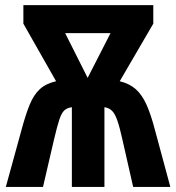

<svg xmlns="http://www.w3.org/2000/svg" viewBox="-20 -734 692 754"><path d="M582 -713.9V-641.1L450.2 -415Q488.3 -405.8 512.9 -384Q537.6 -362.3 555.2 -323.2Q572.8 -284.2 588.9 -222.2L648.9 0H502.9L460.9 -185.1Q450.2 -233.9 440.9 -260.5Q431.6 -287.1 420.2 -298.6Q408.7 -310.1 390.1 -313V0H262.2V-313Q243.7 -310.5 232.7 -300.5Q221.7 -290.5 212.9 -263.9Q204.1 -237.3 191.9 -185.1L148.9 0H2.9L64 -222.2Q80.6 -284.2 96.7 -323.2Q112.8 -362.3 136.5 -384Q160.2 -405.8 200.2 -415L71.8 -641.1V-713.9ZM414.1 -604H235.8L324.2 -428.2Z"/></svg>

Font: Open Sans Condensed
Style: Bold
Weight: 700
Width: 3
Designer: Monotype Design Team
Foundry: Monotype Imaging Inc.
Version: Version 3.003; ttfautohint (v1.8.4)